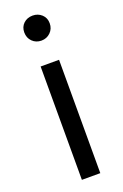

<svg xmlns="http://www.w3.org/2000/svg" viewBox="-144 -779 528 823"><g transform="rotate(-20 120.0 -367.0)"><path d="M79 0V-517H163V0ZM121 -620Q96 -620 79.5 -636.5Q63 -653 63 -678Q63 -703 79.5 -718.5Q96 -734 121 -734Q145 -734 162 -718.5Q179 -703 179 -678Q179 -653 162 -636.5Q145 -620 121 -620Z"/></g></svg>

Font: DM Sans 11pt
Style: Regular
Weight: 400
Version: Version 4.004;gftools[0.9.30]